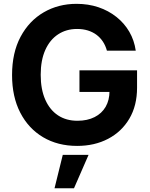

<svg xmlns="http://www.w3.org/2000/svg" viewBox="-20 -758 788 1011"><path d="M386.2 10.3Q284.2 10.3 207 -35.4Q129.9 -81.1 86.7 -164.8Q43.5 -248.5 43.5 -362.8Q43.5 -480.5 88.4 -564.5Q133.3 -648.4 210.2 -693.1Q287.1 -737.8 383.3 -737.8Q444.8 -737.8 498 -720Q551.3 -702.1 593 -668.9Q634.8 -635.7 660.9 -590.8Q687 -545.9 694.8 -491.2H543Q535.6 -518.1 521.7 -539.1Q507.8 -560.1 487.8 -575Q467.8 -589.8 442.1 -597.7Q416.5 -605.5 385.7 -605.5Q329.1 -605.5 285.9 -577.1Q242.7 -548.8 218.5 -494.9Q194.3 -440.9 194.3 -364.3Q194.3 -287.6 218.3 -233.4Q242.2 -179.2 285.4 -150.6Q328.6 -122.1 387.7 -122.1Q439.9 -122.1 478 -141.4Q516.1 -160.6 536.4 -195.8Q556.6 -231 556.6 -278.3L588.4 -273.9H398.4V-387.7H701.7V-296.4Q701.7 -201.7 661.1 -133.1Q620.6 -64.5 549.3 -27.1Q478 10.3 386.2 10.3ZM267.1 233.4 310.5 57.6H446.3L369.6 233.4Z"/></svg>

Font: Inter 17pt
Style: Bold
Weight: 700
Version: Version 4.001;git-66647c0bb